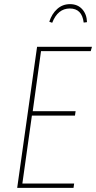

<svg xmlns="http://www.w3.org/2000/svg" viewBox="-20 -907 464 927"><path d="M424 -681 418 -660H178L138 -370H345L342 -349H134L88 -21H338L335 0H63L159 -681ZM218 -802Q230 -840 256 -863.5Q282 -887 318 -887Q355 -887 377 -862.5Q399 -838 400 -800L384 -798Q376 -866 317 -866Q259 -866 232 -797Z"/></svg>

Font: Fira Sans Extra Condensed Thin
Style: Italic
Weight: 250
Width: 3
Italic angle: -8°
Designer: Carrois Corporate & Edenspiekermann AG
Foundry: Carrois Corporate GbR & Edenspiekermann AG
Version: Version 4.203